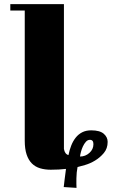

<svg xmlns="http://www.w3.org/2000/svg" viewBox="-20 -729 568 931"><path d="M100 -678H30V-709H290V-7Q294 18 312 23Q317 -2 325.5 -23.5Q334 -45 347 -61.5Q360 -78 378.5 -87.5Q397 -97 422 -97Q464 -97 483 -80.5Q502 -64 502 -41Q502 -9 483.5 13Q465 35 441 49.5Q417 64 392.5 71Q368 78 356 81Q351 106 350.5 135.5Q350 165 351 182L289 178Q291 164 293.5 140Q296 116 300 90Q283 92 265 93Q247 94 226 94Q198 94 174.5 87Q151 80 134.5 63.5Q118 47 109 20Q100 -7 100 -47ZM368 30Q394 30 413.5 12.5Q433 -5 433 -30Q433 -51 416 -51Q405 -51 396.5 -41.5Q388 -32 382 -19Q376 -6 372.5 7.5Q369 21 368 30Z"/></svg>

Font: Cafe24 ClassicType
Style: Regular
Weight: 400
Designer: Cafe24 thkim, hmlim, mnelim & 4IR
Foundry: Cafe24
Version: Version 1.000